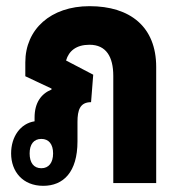

<svg xmlns="http://www.w3.org/2000/svg" viewBox="-20 -593 581 622"><path d="M120 9C185 9 231 -35 231 -135V-198C231 -236 239 -262 275 -262L282 -351L194 -397C203 -428 227 -448 270 -448C324 -448 347 -409 347 -347V0H486V-376C486 -506 402 -573 270 -573C144 -573 62 -498 62 -391V-346L147 -306V-303C113 -289 92 -260 92 -212V-200C46 -193 16 -150 16 -96C16 -37 54 9 120 9ZM114 -48C89 -48 76 -66 76 -96C76 -125 89 -143 114 -143C138 -143 152 -126 152 -96C152 -66 138 -48 114 -48Z"/></svg>

Font: Noto Sans Thai Looped ExtraCondensed ExtraBold
Style: Regular
Weight: 800
Width: 2
Designer: Sasikarn Vongin, Ben Mitchell
Foundry: The Fontpad Ltd
Version: Version 1.001